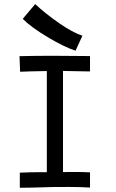

<svg xmlns="http://www.w3.org/2000/svg" viewBox="-20 -905 558 927"><path d="M377.9 -732.4 344.7 -660.2Q290.5 -677.7 210 -725.8Q129.4 -773.9 89.8 -814L149.9 -885.3Q197.8 -840.3 263.7 -794.4Q329.6 -748.5 377.9 -732.4ZM74.2 -633.8Q150.4 -635.7 236.8 -635.7Q294.9 -635.7 414.6 -634.3V-560.1Q382.8 -560.1 344.5 -561.3Q306.2 -562.5 284.2 -562.5V-74.2Q294.9 -74.2 313.2 -74.5Q331.5 -74.7 344.2 -74.7Q380.9 -74.7 414.6 -72.8V0.5Q364.7 -2.4 312 -2.4Q301.3 -2.4 276.4 -2.2Q251.5 -2 236.3 -2Q223.1 -2 170.9 -0.2Q118.7 1.5 75.7 1.5V-71.3Q127.4 -73.7 169.4 -73.7H206.1V-562Q112.3 -560.5 77.1 -558.6Z"/></svg>

Font: FantasqueSansM Nerd Font
Style: Regular
Weight: 400
Monospace: yes
Designer: Jany Belluz
Version: Version 1.8.0 ; ttfautohint (v1.8.2);Nerd Fonts 3.4.0